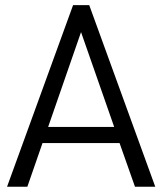

<svg xmlns="http://www.w3.org/2000/svg" viewBox="-20 -710 616 730"><path d="M434.6 -166H141.6L84 0H6.8L257.8 -690.4H319.3L570.3 0H493.2ZM414.1 -227.5 288.1 -587.9 163.1 -227.5Z"/></svg>

Font: Altinn-DIN
Style: Regular
Weight: 400
Designer: Charles Nix
Foundry: Altinn
Version: Version 2.00